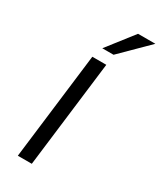

<svg xmlns="http://www.w3.org/2000/svg" viewBox="-237 -1034 925 1110"><g transform="rotate(30 226.0 -479.0)"><path d="M199.2 -782.2 336.4 -958H452.1L274.4 -782.2ZM86.9 0 173.8 -710.9H267.1L180.2 0Z"/></g></svg>

Font: Ride
Style: Italic
Weight: 400
Version: Version 3.000